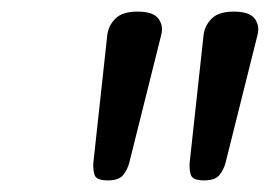

<svg xmlns="http://www.w3.org/2000/svg" viewBox="-20 -1011 465 331"><path d="M166 -700Q146 -700 143 -709.5Q140 -719 141 -731L165 -951Q167 -967 179 -979Q191 -991 217 -991Q244 -991 253 -979Q262 -967 258 -951L203 -731Q200 -719 192.5 -709.5Q185 -700 166 -700ZM332 -700Q312 -700 309 -709.5Q306 -719 307 -731L331 -951Q333 -967 345 -979Q357 -991 383 -991Q410 -991 419 -979Q428 -967 424 -951L369 -731Q366 -719 358.5 -709.5Q351 -700 332 -700Z"/></svg>

Font: Playwrite DE VA
Style: Regular
Weight: 400
Designer: Veronika Burian, José Scaglione
Foundry: TypeTogether
Version: Version 1.002